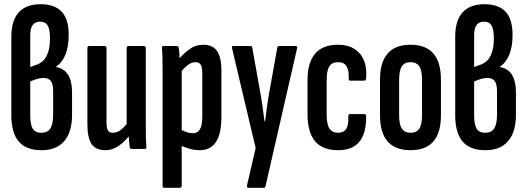

<svg xmlns="http://www.w3.org/2000/svg" viewBox="-20 -709 2509 914"><path d="M178 6Q104 6 69 -35.5Q34 -77 34 -160V-534Q34 -612 69.5 -650.5Q105 -689 173 -689Q240 -689 273.5 -653.5Q307 -618 307 -543Q307 -487 291.5 -449Q276 -411 246 -391V-390Q284 -384 303.5 -354Q323 -324 323 -268V-162Q323 -81 286 -37.5Q249 6 178 6ZM177 -77Q207 -77 220 -98Q233 -119 233 -163V-273Q233 -309 222 -323.5Q211 -338 186 -338Q172 -338 155.5 -333Q139 -328 124 -321V-161Q124 -117 135.5 -97Q147 -77 177 -77ZM124 -390 157 -402Q187 -413 202.5 -444Q218 -475 218 -526Q218 -569 207 -587.5Q196 -606 171 -606Q148 -606 136 -590.5Q124 -575 124 -541Z M483 6Q435 6 415.5 -24Q396 -54 396 -119V-479Q396 -490 405 -490H478Q487 -490 487 -479V-129Q487 -98 494 -87.5Q501 -77 518 -77Q538 -77 557.5 -92.5Q577 -108 594 -135L606 -77Q581 -41 549 -17.5Q517 6 483 6ZM606 0Q599 0 597 -10Q595 -29 593 -56Q591 -83 591 -99L583 -114V-479Q583 -490 592 -490H665Q674 -490 674 -479V-123Q674 -84 674.5 -56.5Q675 -29 677 -12Q678 0 669 0Z M931 6Q906 6 880 -1.5Q854 -9 834 -20L833 -96Q848 -88 864.5 -81.5Q881 -75 899 -75Q921 -75 932 -93.5Q943 -112 943 -156V-360Q943 -389 935.5 -401Q928 -413 910 -413Q891 -413 871.5 -397.5Q852 -382 834 -357L823 -418Q852 -453 881.5 -474.5Q911 -496 948 -496Q992 -496 1013 -466.5Q1034 -437 1034 -372V-153Q1034 -72 1008 -33Q982 6 931 6ZM762 185Q754 185 754 175V-372Q754 -407 753.5 -433Q753 -459 751 -478Q750 -490 758 -490H821Q830 -490 831 -480Q833 -469 834 -449Q835 -429 836 -410L845 -382V175Q845 185 836 185Z M1162 185Q1154 185 1156 173L1197 -4L1085 -478Q1082 -490 1090 -490H1171Q1180 -490 1181 -481L1219 -269Q1225 -237 1230 -200.5Q1235 -164 1239 -132H1242Q1246 -164 1251 -201Q1256 -238 1262 -270L1300 -482Q1301 -490 1309 -490H1388Q1392 -490 1394 -487Q1396 -484 1394 -478L1244 177Q1243 185 1235 185Z M1590 6Q1516 6 1480 -36.5Q1444 -79 1444 -165V-328Q1444 -412 1480.5 -454Q1517 -496 1589 -496Q1635 -496 1666.5 -476.5Q1698 -457 1712.5 -422Q1727 -387 1723 -338Q1722 -325 1713 -325H1647Q1643 -325 1641 -328Q1639 -331 1640 -335Q1642 -374 1629.5 -393.5Q1617 -413 1590 -413Q1561 -413 1548 -393.5Q1535 -374 1535 -326V-165Q1535 -118 1548 -97.5Q1561 -77 1590 -77Q1616 -77 1628 -95.5Q1640 -114 1638 -154Q1638 -166 1647 -166H1714Q1723 -166 1723 -156Q1724 -75 1691 -34.5Q1658 6 1590 6Z M1934 6Q1862 6 1825.5 -35.5Q1789 -77 1789 -160V-330Q1789 -413 1825.5 -454.5Q1862 -496 1934 -496Q2007 -496 2043 -454.5Q2079 -413 2079 -330V-160Q2079 -77 2043 -35.5Q2007 6 1934 6ZM1934 -77Q1963 -77 1976 -96.5Q1989 -116 1989 -161V-328Q1989 -374 1976 -393.5Q1963 -413 1934 -413Q1906 -413 1893 -393.5Q1880 -374 1880 -328V-161Q1880 -116 1893 -96.5Q1906 -77 1934 -77Z M2291 6Q2217 6 2182 -35.5Q2147 -77 2147 -160V-534Q2147 -612 2182.5 -650.5Q2218 -689 2286 -689Q2353 -689 2386.5 -653.5Q2420 -618 2420 -543Q2420 -487 2404.5 -449Q2389 -411 2359 -391V-390Q2397 -384 2416.5 -354Q2436 -324 2436 -268V-162Q2436 -81 2399 -37.5Q2362 6 2291 6ZM2290 -77Q2320 -77 2333 -98Q2346 -119 2346 -163V-273Q2346 -309 2335 -323.5Q2324 -338 2299 -338Q2285 -338 2268.5 -333Q2252 -328 2237 -321V-161Q2237 -117 2248.5 -97Q2260 -77 2290 -77ZM2237 -390 2270 -402Q2300 -413 2315.5 -444Q2331 -475 2331 -526Q2331 -569 2320 -587.5Q2309 -606 2284 -606Q2261 -606 2249 -590.5Q2237 -575 2237 -541Z"/></svg>

Font: Sofia Sans Extra Condensed SemiBold
Style: Regular
Weight: 600
Designer: Botio Nikoltchev, Ani Petrova
Foundry: lettersoup
Version: Version 4.101